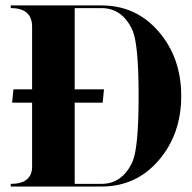

<svg xmlns="http://www.w3.org/2000/svg" viewBox="-20 -684 704 704"><path d="M351.6 -9.8Q427.7 -9.8 464.8 -88.9Q488.3 -138.7 488.3 -332Q488.3 -525.4 464.8 -575.2Q427.7 -654.3 351.6 -654.3H253.9V-356.4H361.3L356.4 -307.6H253.9V-9.8ZM351.6 0H19.5V-9.8Q94.7 -9.8 97.7 -69.3V-307.6H24.4L29.3 -356.4H97.7V-585.9Q97.7 -654.3 19.5 -654.3V-664.1H351.6Q479.5 -664.1 562 -567.9Q644.5 -471.7 644.5 -332Q644.5 -192.4 562 -96.2Q479.5 0 351.6 0Z"/></svg>

Font: spinweradC
Style: Bold
Weight: 700
Width: 7
Version: Version 0.3